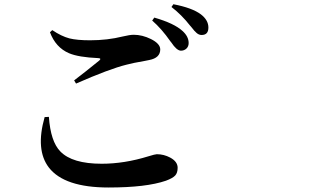

<svg xmlns="http://www.w3.org/2000/svg" viewBox="-20 -833 1540 884"><path d="M479.5 30.3Q276.4 30.3 205.1 -61.5Q142.6 -142.6 185.5 -293.9L205.1 -294.9Q212.9 -181.6 257.8 -135.7Q312.5 -79.1 448.2 -79.1Q552.7 -79.1 663.1 -113.3Q694.3 -123 702.1 -123Q734.4 -123 763.7 -107.4Q797.9 -88.9 797.9 -60.5Q797.9 -37.1 786.6 -24.9Q775.4 -12.7 744.1 -1Q653.3 30.3 479.5 30.3ZM330.1 -448.2 321.3 -462.9Q373 -502 437.5 -554.7Q448.2 -564.5 432.6 -565.4Q341.8 -569.3 297.9 -587.9Q236.3 -614.3 210 -684.6L220.7 -694.3Q262.7 -666 299.8 -656.2Q335 -647.5 394.5 -647.5Q474.6 -647.5 544.9 -665Q578.1 -672.9 595.7 -672.9Q634.8 -672.9 674.8 -653.3Q717.8 -631.8 717.8 -605.5Q717.8 -566.4 667 -556.6Q660.2 -555.7 647.5 -552.7Q590.8 -543 562.5 -535.2Q483.4 -515.6 330.1 -448.2ZM812.5 -599.6Q793 -600.6 768.6 -637.7Q767.6 -639.6 764.6 -642.6Q723.6 -701.2 680.7 -738.3L690.4 -752Q782.2 -725.6 820.3 -690.4Q848.6 -665 848.6 -634.8Q848.6 -619.1 838.4 -609.4Q828.1 -599.6 812.5 -599.6ZM908.2 -671.9Q895.5 -671.9 884.8 -681.6Q877 -687.5 861.3 -708Q859.4 -710 858.4 -711.4Q857.4 -712.9 854.5 -715.8Q816.4 -764.6 769.5 -800.8L778.3 -813.5Q865.2 -796.9 905.3 -766.6Q939.5 -740.2 939.5 -706.1Q939.5 -671.9 908.2 -671.9Z"/></svg>

Font: Bpmf GenYo Min B
Style: B
Weight: 700
Foundry: But Ko
Version: Version 1.320